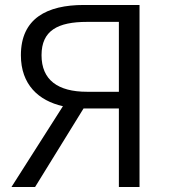

<svg xmlns="http://www.w3.org/2000/svg" viewBox="-20 -752 683 772"><path d="M330 -383C212 -383 147 -431 147 -530C147 -629 212 -664 330 -664H458V-383ZM26 0H121L316 -316H458V0H541V-732H317C169 -732 64 -678 64 -530C64 -412 135 -347 233 -325Z"/></svg>

Font: ChiuKong Gothic MN Normal
Style: Regular
Weight: 350
Designer: Ryoko NISHIZUKA 西塚涼子 (kana, bopomofo & ideographs); Paul D. Hunt (Latin, Greek & Cyrillic); Sandoll Communications 산돌커뮤니
Foundry: Adobe
Version: Version 1.300